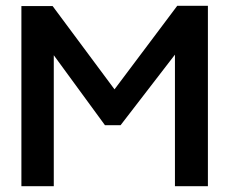

<svg xmlns="http://www.w3.org/2000/svg" viewBox="-20 -644 790 664"><path d="M54 0V-623H162L376 -335L593 -624H699V0H585V-455L397 -211H343L166 -453V0Z"/></svg>

Font: Inconsolata ExtraExpanded
Style: Bold
Weight: 700
Width: 8
Monospace: yes
Designer: Raph Levien, Cyreal, Brenton Simpson
Foundry: Raph Levien, Cyreal, Google
Version: Version 3.100; ttfautohint (v1.8.4.7-5d5b)